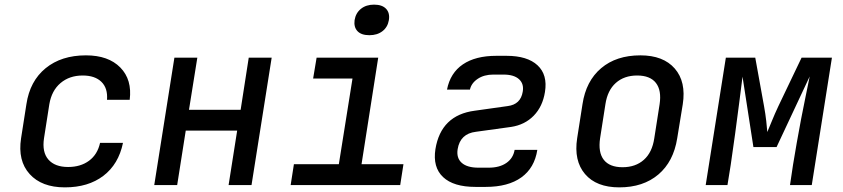

<svg xmlns="http://www.w3.org/2000/svg" viewBox="-20 -799 3640 829"><path d="M260 10Q160 10 108 -47.5Q56 -105 71 -202L94 -349Q109 -449 177 -504.5Q245 -560 351 -560Q448 -560 499.5 -507.5Q551 -455 540 -368H442Q446 -418 418 -445.5Q390 -473 337 -473Q280 -473 241.5 -440.5Q203 -408 193 -349L170 -202Q161 -142 189 -110Q217 -78 274 -78Q328 -78 364.5 -105Q401 -132 412 -182H511Q492 -90 426.5 -40Q361 10 260 10Z M646 0 733 -550H832L796 -325H1019L1054 -550H1153L1066 0H967L1004 -235H782L745 0Z M1235 0 1249 -90H1443L1502 -460H1332L1347 -550H1613L1541 -90H1722L1708 0ZM1575 -647Q1540 -647 1523.5 -664.5Q1507 -682 1511 -712Q1516 -743 1538.5 -761Q1561 -779 1595 -779Q1630 -779 1647 -761Q1664 -743 1659 -712Q1654 -682 1631.5 -664.5Q1609 -647 1575 -647Z M2077 8H2033Q1938 8 1893 -34.5Q1848 -77 1860 -155Q1884 -302 2030 -321L2172 -341Q2228 -348 2237 -403Q2243 -437 2221 -457Q2199 -477 2154 -477H2110Q2070 -477 2042.5 -458.5Q2015 -440 2009 -412H1910Q1924 -484 1978.5 -521Q2033 -558 2123 -558H2167Q2257 -558 2301 -517Q2345 -476 2333 -402Q2323 -339 2284.5 -299.5Q2246 -260 2187 -251L2035 -230Q1967 -222 1956 -155Q1950 -117 1973.5 -96Q1997 -75 2046 -75H2090Q2137 -75 2166.5 -95.5Q2196 -116 2202 -152H2300Q2288 -74 2231 -33Q2174 8 2077 8Z M2654 10Q2555 10 2506 -47.5Q2457 -105 2472 -202L2495 -349Q2510 -449 2575.5 -504.5Q2641 -560 2745 -560Q2844 -560 2893.5 -503Q2943 -446 2928 -349L2904 -202Q2888 -101 2822.5 -45.5Q2757 10 2654 10ZM2668 -77Q2724 -77 2760 -109Q2796 -141 2805 -202L2828 -349Q2837 -409 2812 -441Q2787 -473 2731 -473Q2675 -473 2639 -441Q2603 -409 2594 -349L2571 -202Q2562 -141 2587 -109Q2612 -77 2668 -77Z M3027 0 3114 -550H3241L3279 -340Q3285 -307 3288.5 -276Q3292 -245 3293 -229Q3300 -245 3312.5 -276Q3325 -307 3341 -341L3441 -550H3572L3485 0H3391L3404 -87Q3411 -130 3420 -181.5Q3429 -233 3439 -285.5Q3449 -338 3459 -385.5Q3469 -433 3476 -469L3333 -164H3233L3186 -468Q3180 -423 3172 -357.5Q3164 -292 3154 -221Q3144 -150 3135 -87L3121 0Z"/></svg>

Font: JetBrains Mono NL Medium
Style: Italic
Weight: 500
Italic angle: -9°
Monospace: yes
Designer: Philipp Nurullin, Konstantin Bulenkov
Foundry: JetBrains
Version: Version 2.305; ttfautohint (v1.8.4.7-5d5b)